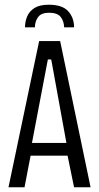

<svg xmlns="http://www.w3.org/2000/svg" viewBox="-20 -794 421 814"><path d="M187 -774Q244 -774 269 -746.5Q294 -719 294 -678H252Q251 -705 237 -722.5Q223 -740 188 -740Q155 -740 141.5 -721.5Q128 -703 128 -678H86Q86 -702 95 -724Q104 -746 126 -760Q148 -774 187 -774ZM16 0 146 -620H235L364 0H294L264 -146L277 -134H101L112 -146L84 0ZM114 -180 107 -188H272L263 -180L199 -532L197 -542H183L181 -532Z"/></svg>

Font: Smooch Sans Thin Medium
Style: Regular
Weight: 500
Version: Version 1.010